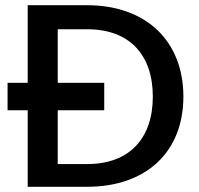

<svg xmlns="http://www.w3.org/2000/svg" viewBox="-20 -715 760 735"><path d="M9 -398V-293H86V0H314C537 0 682 -131 682 -345C682 -560 537 -695 314 -695H86V-398ZM201 -87V-293H379V-398H201V-603H314C477 -603 565 -504 565 -345C565 -187 477 -87 314 -87Z"/></svg>

Font: Malmofest Medium
Style: Regular
Weight: 500
Designer: Jonny Pinhorn (Poppins), Kolossal
Version: Version 1.004;Glyphs 3.1.2 (3151)